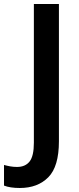

<svg xmlns="http://www.w3.org/2000/svg" viewBox="-89 -734 392 958"><path d="M10 204Q-14 204 -34 201Q-54 198 -69 192V89Q-55 93 -38.5 96Q-22 99 -4 99Q37 99 58.5 72Q80 45 80 -22V-714H205V-29Q205 97 152 150.5Q99 204 10 204Z"/></svg>

Font: Noto Sans Georgian SemiCondensed SemiBold
Style: Regular
Weight: 600
Width: 4
Designer: Monotype Design Team, Akaki Razmadze
Foundry: Google LLC
Version: Version 2.005; ttfautohint (v1.8.4.7-5d5b)